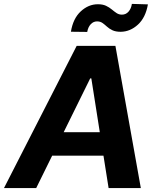

<svg xmlns="http://www.w3.org/2000/svg" viewBox="-42 -962 810 982"><path d="M143.1 0H-21.7L350.1 -727.3H548.3L678.3 0H513.5L487.2 -165.8H224.8ZM283.7 -285.9H468.4L425.1 -561.1H419.4ZM404.1 -798.7 320.7 -799.7Q331.7 -867.5 371.1 -903.9Q410.5 -940.3 458.8 -940.3Q483.3 -940.3 500.2 -932.4Q517 -924.4 529.7 -913.7Q542.3 -903.1 554.3 -895.1Q566.4 -887.1 581.7 -887.1Q601.9 -887.1 615.4 -902.5Q628.9 -918 632.5 -942.1L714.5 -939.6Q702.8 -872.2 663.5 -836.1Q624.3 -800.1 575.6 -799.4Q549.4 -799.4 532.8 -807.4Q516.3 -815.3 504.8 -826Q493.3 -836.6 481.9 -844.6Q470.5 -852.6 454.2 -852.6Q435.7 -852.6 422.1 -838.1Q408.4 -823.5 404.1 -798.7Z"/></svg>

Font: Inter UI
Style: Bold Italic
Weight: 700
Italic angle: 9.39999°
Designer: Rasmus Andersson
Foundry: rsms
Version: 3.2;8d6f07862